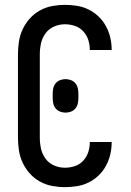

<svg xmlns="http://www.w3.org/2000/svg" viewBox="-20 -763 540 791"><path d="M247 8Q221 8 194.5 3Q168 -2 144.5 -15Q121 -28 103 -48Q85 -68 73.5 -92.5Q62 -117 58 -143.5Q54 -170 54 -196V-539Q54 -565 58 -591.5Q62 -618 73.5 -642.5Q85 -667 103 -687Q121 -707 144.5 -720Q168 -733 194.5 -738Q221 -743 247 -743Q272 -743 297 -739Q322 -735 344.5 -724Q367 -713 385.5 -695.5Q404 -678 416 -656Q428 -634 434 -609.5Q440 -585 440 -559V-557H350V-558Q350 -579 343.5 -599Q337 -619 322.5 -634.5Q308 -650 288 -656.5Q268 -663 247 -663Q224 -663 202.5 -653.5Q181 -644 167.5 -625.5Q154 -607 149 -584.5Q144 -562 144 -539V-196Q144 -173 149 -150.5Q154 -128 167.5 -109.5Q181 -91 202.5 -81.5Q224 -72 247 -72Q268 -72 288 -78.5Q308 -85 322.5 -100.5Q337 -116 343.5 -136Q350 -156 350 -177V-178H440V-176Q440 -150 434 -125.5Q428 -101 416 -79Q404 -57 385.5 -39.5Q367 -22 344.5 -11Q322 0 297 4Q272 8 247 8ZM250 -299Q239 -299 228 -303Q217 -307 209.5 -316Q202 -325 199.5 -336.5Q197 -348 197 -360V-376Q197 -388 199.5 -399.5Q202 -411 209.5 -420Q217 -429 228 -433Q239 -437 250 -437Q261 -437 272 -433Q283 -429 290.5 -420Q298 -411 300.5 -399.5Q303 -388 303 -376V-360Q303 -348 300.5 -336.5Q298 -325 290.5 -316Q283 -307 272 -303Q261 -299 250 -299Z"/></svg>

Font: Iosevka SS10 Medium
Style: Regular
Weight: 500
Monospace: yes
Designer: Belleve Invis
Foundry: Belleve Invis
Version: Version 28.0.6; ttfautohint (v1.8.4)